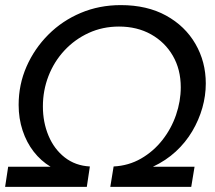

<svg xmlns="http://www.w3.org/2000/svg" viewBox="-28 -732 842 752"><path d="M-8 0 4 -79H170Q132 -102 104 -138Q76 -174 60.5 -221Q45 -268 45 -321Q45 -401 76 -471.5Q107 -542 161.5 -596.5Q216 -651 288.5 -681.5Q361 -712 445 -712Q548 -712 622.5 -671Q697 -630 737.5 -560Q778 -490 778 -405Q778 -357 764.5 -309.5Q751 -262 725 -218Q699 -174 660.5 -138.5Q622 -103 571 -79H734L721 0H404L417 -80Q476 -83 524.5 -111Q573 -139 608 -183.5Q643 -228 661.5 -282Q680 -336 680 -390Q680 -460 649 -513.5Q618 -567 563.5 -597.5Q509 -628 438 -628Q374 -628 319.5 -603Q265 -578 224.5 -534.5Q184 -491 162 -434.5Q140 -378 140 -315Q140 -253 162 -200.5Q184 -148 225.5 -115.5Q267 -83 324 -80L312 0Z"/></svg>

Font: MuseoModerno
Style: Italic
Weight: 400
Italic angle: -9°
Designer: Pablo Cosgaya, Héctor Gatti, Marcela Romero, and the Authors of The MuseoModerno Project.
Foundry: Omnibus-Type Team
Version: Version 1.003